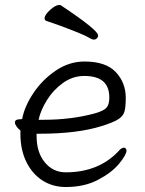

<svg xmlns="http://www.w3.org/2000/svg" viewBox="-20 -733 583 771"><path d="M357 -574Q352 -574 346 -577Q326 -589 295 -601.5Q264 -614 242.5 -622Q221 -630 210 -634L166 -649Q159 -652 159 -659Q159 -673 181 -693Q203 -713 218 -713Q222 -713 224 -712Q374 -612 374 -591Q374 -584 369 -579Q364 -574 357 -574ZM59 -254 69 -255Q78 -305 114 -359Q150 -413 204 -449.5Q258 -486 319 -486Q405 -486 445 -443.5Q485 -401 485 -340Q485 -302 479.5 -284Q474 -266 454 -253.5Q434 -241 389 -227Q291 -196 140 -196H127V-186Q127 -121 160 -81Q193 -41 244 -41Q375 -41 455 -125Q467 -140 478 -140Q482 -140 485 -136.5Q488 -133 488 -128Q488 -112 458.5 -76Q429 -40 374 -11Q319 18 244 18Q192 18 151 -8Q110 -34 86 -82.5Q62 -131 62 -195V-209Q53 -216 46.5 -225Q40 -234 40 -241Q40 -254 59 -254ZM155 -252Q267 -252 362 -278Q397 -288 408 -301Q419 -314 419 -341Q419 -385 394 -406.5Q369 -428 318 -428Q272 -428 233 -400Q194 -372 168.5 -331Q143 -290 135 -252Z"/></svg>

Font: Iansui 0.93
Style: Regular
Weight: 400
Designer: But Ko / Fontworks Inc.
Foundry: zi-hi.com / Fontworks Inc.
Version: Version 0.931